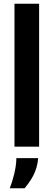

<svg xmlns="http://www.w3.org/2000/svg" viewBox="-20 -780 284 1021"><path d="M57 0H188V-760H57ZM32 221H111C144 180 177 135 183 61H67C67 114 48 180 32 221Z"/></svg>

Font: Kathrein 77 Bold Condensed
Style: Regular
Weight: 700
Width: 3
Designer: Lazydogs Typefoundry, based on Open Sans by Ascender Corporation
Foundry: Lazydogs Typefoundry
Version: Version 1.003;PS 001.003;hotconv 1.0.88;makeotf.lib2.5.64775